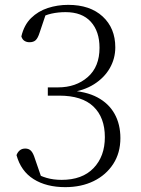

<svg xmlns="http://www.w3.org/2000/svg" viewBox="-20 -757 582 791"><path d="M249 14Q171 14 118.5 -19Q66 -52 48 -118Q53 -131 62 -138Q71 -145 84 -145Q99 -145 108 -135.5Q117 -126 124 -103L155 -13L119 -47Q145 -32 172.5 -24Q200 -16 234 -16Q319 -16 365.5 -64.5Q412 -113 412 -192Q412 -273 365 -318Q318 -363 224 -363H177V-397H219Q293 -397 341.5 -439.5Q390 -482 390 -560Q390 -628 354 -667.5Q318 -707 250 -707Q220 -707 192.5 -701Q165 -695 134 -678L172 -708L143 -622Q136 -600 127 -591.5Q118 -583 101 -583Q90 -583 81 -588.5Q72 -594 68 -607Q79 -654 108 -682.5Q137 -711 177 -724Q217 -737 261 -737Q351 -737 403 -689Q455 -641 455 -562Q455 -516 432.5 -476.5Q410 -437 367.5 -410Q325 -383 263 -375V-384Q334 -381 381 -356Q428 -331 452 -288Q476 -245 476 -188Q476 -127 446.5 -81.5Q417 -36 366 -11Q315 14 249 14Z"/></svg>

Font: Noto Serif JP ExtraLight
Style: Regular
Weight: 200
Designer: Ryoko NISHIZUKA  (kana & ideographs); Frank Grießhammer (Latin, Greek & Cyrillic); Wenlong ZHANG  (bopomofo); Sandoll Co
Foundry: Adobe
Version: Version 2.002-H1;hotconv 1.1.0;makeotfexe 2.6.0